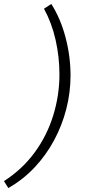

<svg xmlns="http://www.w3.org/2000/svg" viewBox="-101 -767 430 969"><path d="M158 -747Q205 -673 230 -577.5Q255 -482 255 -386Q255 -300 233.5 -216.5Q212 -133 171.5 -58Q131 17 73 78.5Q15 140 -59 182L-81 147Q11 88 73.5 3Q136 -82 167.5 -184Q199 -286 199 -391Q199 -480 179.5 -566Q160 -652 121 -723Z"/></svg>

Font: Kantumruy Pro Light
Style: Italic
Weight: 300
Italic angle: -13°
Version: Version 1.002